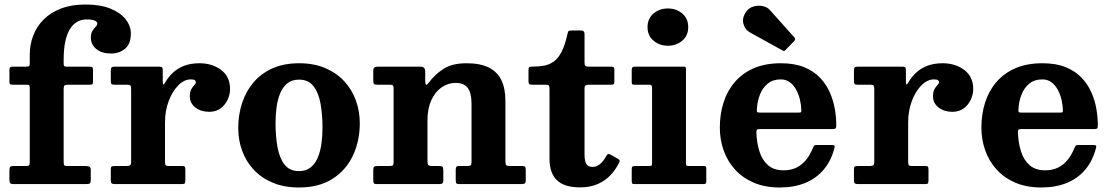

<svg xmlns="http://www.w3.org/2000/svg" viewBox="-20 -815 4921 850"><path d="M261.8 -421.7Q261.8 -433 265.3 -436.5Q268.8 -440 279.8 -440H375.3Q386.8 -440 389.3 -442.5Q391.8 -445 391.8 -456.5V-503.5Q391.8 -515 388.6 -517.5Q385.5 -520 374.3 -520H274.3Q266.5 -520 264.1 -522.5Q261.8 -525 261.8 -532.7V-550Q261.8 -597.5 269.1 -631.6Q276.5 -665.7 290.3 -687.2Q304 -708.7 322.6 -718.9Q341.3 -729 363.8 -729Q387 -729 398.9 -723.9Q410.8 -718.7 410.8 -711.5Q410.8 -703.7 403.6 -696.6Q396.5 -689.5 389.4 -678.6Q382.3 -667.7 382.3 -648.5Q382.3 -617.5 406.8 -597.7Q431.3 -578 471.3 -578Q507.8 -578 533.5 -599.2Q559.3 -620.5 559.3 -666.5Q559.3 -700 536.4 -729.4Q513.5 -758.8 468.9 -776.9Q424.3 -795 358.8 -795Q297 -795 250.6 -777.4Q204.3 -759.8 173.4 -728.9Q142.5 -698 127.1 -657.6Q111.7 -617.2 111.7 -572V-536.5Q111.7 -525.8 109 -522.9Q106.2 -520 95.5 -520H37.7Q27.7 -520 24.7 -516.9Q21.7 -513.7 21.7 -504V-454Q21.7 -444.2 25.2 -442.1Q28.7 -440 38.2 -440H98.5Q108 -440 109.9 -436.4Q111.7 -432.7 111.7 -423V-97.3Q111.7 -86 108.6 -83Q105.5 -80 94 -80H39.5Q28.5 -80 25.1 -76.1Q21.7 -72.3 21.7 -60.8V-19.3Q21.7 -6.8 25.9 -3.4Q30 0 41.8 0H361Q373.8 0 377.8 -3.1Q381.8 -6.3 381.8 -19V-62.8Q381.8 -74.8 375.1 -77.4Q368.5 -80 357.8 -80H280.3Q267.8 -80 264.8 -83.1Q261.8 -86.3 261.8 -98.5Z M560.5 -419.7V-97.8Q560.5 -86 555.6 -83Q550.7 -80 538.5 -80H487Q477.7 -80 474.1 -77.6Q470.5 -75.3 470.5 -65.5V-15.5Q470.5 -6 474.7 -3Q479 0 488.5 0H786Q796 0 798.3 -3.8Q800.5 -7.5 800.5 -17.8V-63.3Q800.5 -73 798.5 -76.5Q796.5 -80 787 -80H728.5Q716.5 -80 713.5 -83.6Q710.5 -87.3 710.5 -99V-273Q710.5 -324.5 726.9 -367.9Q743.3 -411.2 769.4 -437.4Q795.5 -463.5 824.5 -463.5Q837.8 -463.5 842.4 -460.1Q847 -456.7 847 -451Q847 -445 840.4 -438.5Q833.8 -432 827.1 -420.6Q820.5 -409.2 820.5 -388.5Q820.5 -358 845.1 -339Q869.8 -320 906.5 -320Q936.5 -320 957 -335.5Q977.5 -351 988 -374.2Q998.5 -397.5 998.5 -421Q998.5 -475.7 958.9 -505.4Q919.3 -535 863 -535Q824.5 -535 795.4 -523.8Q766.3 -512.5 745.5 -493.1Q724.8 -473.7 710.8 -449.2Q704.8 -438.2 702.6 -441Q700.5 -443.8 700.5 -458.3V-504.7Q700.5 -514.7 696.6 -517.4Q692.8 -520 683.5 -520H488Q477.2 -520 473.9 -516.2Q470.5 -512.5 470.5 -501.2V-457.2Q470.5 -446.5 473.2 -443.2Q476 -440 487 -440H543Q555 -440 557.7 -436Q560.5 -432 560.5 -419.7Z M1199.8 -270Q1199.8 -305.2 1204.3 -339.5Q1208.8 -373.7 1220.1 -401.5Q1231.5 -429.2 1251.9 -445.9Q1272.3 -462.5 1303.8 -462.5Q1345.8 -462.5 1368.2 -433.1Q1390.7 -403.7 1399.2 -355.4Q1407.7 -307 1407.7 -250Q1407.7 -214.8 1403.2 -180.5Q1398.7 -146.3 1387.4 -118.5Q1376 -90.8 1355.6 -74.1Q1335.3 -57.5 1303.8 -57.5Q1261.8 -57.5 1239.3 -86.9Q1216.8 -116.3 1208.3 -164.6Q1199.8 -213 1199.8 -270ZM1034.7 -247.5Q1034.7 -195 1052 -147.6Q1069.2 -100.2 1103.2 -63.7Q1137.2 -27.2 1187.5 -6.1Q1237.8 15 1303.8 15Q1391.8 15 1451.6 -23Q1511.5 -61 1542.1 -125.5Q1572.8 -190 1572.8 -270Q1572.8 -322.5 1555.5 -370.3Q1538.3 -418 1504.3 -455Q1470.3 -492 1420 -513.5Q1369.8 -535 1303.8 -535Q1237.8 -535 1187.5 -512.9Q1137.2 -490.8 1103.2 -451.3Q1069.2 -411.7 1052 -359.6Q1034.7 -307.5 1034.7 -247.5Z M1705 -440Q1715.5 -440 1719 -437.4Q1722.5 -434.7 1722.5 -424.2V-97.5Q1722.5 -85 1718.4 -82.5Q1714.2 -80 1701.5 -80H1651.5Q1640.2 -80 1636.4 -76.8Q1632.5 -73.5 1632.5 -61.5V-18.3Q1632.5 -7.5 1634.9 -3.8Q1637.2 0 1647.5 0H1923Q1933.3 0 1937.9 -2.9Q1942.5 -5.7 1942.5 -16.8V-62.3Q1942.5 -74 1938.5 -77Q1934.5 -80 1923.8 -80H1892Q1880.3 -80 1876.4 -84.4Q1872.5 -88.8 1872.5 -100V-283Q1872.5 -334.5 1889.5 -371.5Q1906.5 -408.5 1935 -428.2Q1963.5 -448 1997.5 -448Q2034 -448 2050.7 -425.7Q2067.5 -403.5 2067.5 -355.5V-99.5Q2067.5 -86.5 2063.6 -83.3Q2059.7 -80 2047 -80H2011.8Q2002 -80 1999.8 -75.4Q1997.5 -70.8 1997.5 -61.3V-19.3Q1997.5 -8.3 1999.8 -4.1Q2002 0 2013 0H2285.3Q2298.3 0 2302.9 -2.6Q2307.5 -5.3 2307.5 -18.5V-63.3Q2307.5 -72.8 2304.4 -76.4Q2301.3 -80 2292 -80H2238.5Q2224.3 -80 2220.9 -84Q2217.5 -88 2217.5 -102V-369Q2217.5 -422.5 2200 -459.5Q2182.5 -496.5 2144.5 -515.8Q2106.5 -535 2045.5 -535Q1981.3 -535 1942.3 -509.4Q1903.3 -483.8 1877.8 -448.3Q1870 -438.3 1866.3 -439.9Q1862.5 -441.5 1862.5 -460.5V-498.7Q1862.5 -510.3 1856.6 -515.1Q1850.8 -520 1840.8 -520H1653.8Q1643.2 -520 1637.9 -516.4Q1632.5 -512.7 1632.5 -501V-459Q1632.5 -447.5 1635.5 -443.7Q1638.5 -440 1650.2 -440Z M2721 -95Q2725 -102.5 2722.4 -106.2Q2719.8 -110 2711.5 -114.3L2683.3 -130.3Q2674.5 -134.5 2671.1 -132.6Q2667.8 -130.8 2663.3 -123Q2649.8 -99 2634.9 -87.5Q2620 -76 2602.8 -76Q2583.8 -76 2575.8 -89.3Q2567.8 -102.5 2567.8 -130.5V-423.5Q2567.8 -433.2 2572.4 -436.6Q2577 -440 2586 -440H2684.5Q2692.5 -440 2696.1 -442.2Q2699.8 -444.5 2699.8 -452.2V-504.8Q2699.8 -514.3 2696.9 -517.1Q2694 -520 2685.3 -520H2585.5Q2575 -520 2571.4 -523.4Q2567.8 -526.8 2567.8 -537.8V-664.5Q2567.8 -680 2552.8 -680H2511Q2498.5 -680 2496.4 -676.8Q2494.3 -673.5 2492 -663.5Q2481 -614 2465.9 -585.1Q2450.8 -556.3 2431.4 -542.4Q2412 -528.5 2388.3 -524.3Q2364.5 -520 2336.2 -520Q2325.7 -520 2322.7 -517.4Q2319.7 -514.7 2319.7 -504V-455.5Q2319.7 -445.7 2322.9 -442.9Q2326 -440 2335.7 -440H2397.5Q2407.5 -440 2410.1 -435.9Q2412.7 -431.7 2412.7 -421.7V-111Q2412.7 -49.8 2445.1 -17.6Q2477.5 14.5 2548.3 14.5Q2593.5 14.5 2627 -0.6Q2660.5 -15.7 2683.6 -40.6Q2706.8 -65.5 2721 -95Z M2846.7 -695Q2846.7 -657.2 2873.2 -634.9Q2899.8 -612.5 2936.8 -612.5Q2974 -612.5 3000.4 -634.9Q3026.8 -657.2 3026.8 -695Q3026.8 -733 3000.4 -755.3Q2974 -777.5 2936.8 -777.5Q2899.8 -777.5 2873.2 -755.3Q2846.7 -733 2846.7 -695ZM2856 -440Q2866.7 -440 2866.7 -427.5V-92.5Q2866.7 -84.5 2864.7 -82.3Q2862.7 -80 2854.5 -80H2791.7Q2782.7 -80 2779.7 -77.5Q2776.7 -75 2776.7 -65.3V-12.3Q2776.7 -4.3 2779.6 -2.1Q2782.5 0 2790.5 0H3092.5Q3101.8 0 3104.3 -2.4Q3106.8 -4.7 3106.8 -13.8V-69Q3106.8 -76.8 3104.1 -78.4Q3101.5 -80 3093.8 -80H3027.3Q3020.5 -80 3018.6 -82.6Q3016.8 -85.3 3016.8 -92.3V-509.8Q3016.8 -516.5 3014.5 -518.3Q3012.3 -520 3005.8 -520H2790.2Q2776.7 -520 2776.7 -506.5V-451Q2776.7 -444 2779.1 -442Q2781.5 -440 2788.5 -440Z M3166.7 -250Q3166.7 -197.5 3183.5 -149.7Q3200.2 -102 3233.5 -65Q3266.7 -28 3316.5 -6.5Q3366.3 15 3432.3 15Q3495.8 15 3545 -5.2Q3594.3 -25.5 3627.1 -64.7Q3660 -104 3674.5 -161.2Q3676.3 -168.3 3673.9 -170.6Q3671.5 -173 3662.5 -173H3595Q3586.7 -173 3584.1 -169.8Q3581.5 -166.5 3579.2 -161Q3566.7 -129.8 3548.6 -107.4Q3530.5 -85 3506 -73Q3481.5 -61 3449.3 -61Q3405.8 -61 3379.8 -84Q3353.8 -107 3341.9 -145.3Q3330 -183.5 3328.5 -228.7Q3328.3 -237.7 3330.8 -240.6Q3333.3 -243.5 3342.5 -243.5H3664.8Q3675.8 -243.5 3679 -246.5Q3682.3 -249.5 3682.3 -260.2Q3682.3 -294.2 3675.9 -332Q3669.5 -369.7 3653.8 -405.7Q3638 -441.7 3610.3 -471Q3582.5 -500.2 3539.9 -517.6Q3497.3 -535 3436.8 -535Q3368.8 -535 3318.1 -513.3Q3267.5 -491.5 3233.7 -452.5Q3200 -413.5 3183.4 -361.8Q3166.7 -310 3166.7 -250ZM3344.3 -316.5Q3333.3 -316.5 3331.6 -319.6Q3330 -322.8 3330.8 -332Q3332.5 -365.8 3344.1 -395.8Q3355.8 -425.7 3378.5 -444.6Q3401.3 -463.5 3436.3 -463.5Q3459.8 -463.5 3476.6 -451Q3493.5 -438.5 3504.6 -418.1Q3515.7 -397.8 3521.4 -373.9Q3527 -350 3527.5 -327.3Q3528 -319.8 3526 -318.1Q3524 -316.5 3513.7 -316.5ZM3443.8 -592Q3449.3 -588.5 3452 -589.5Q3454.8 -590.5 3458.8 -595L3495.8 -633Q3504.3 -642 3495.3 -651L3388.3 -770.5Q3376.8 -784 3356.6 -788Q3336.5 -792 3316.5 -786.4Q3296.5 -780.8 3284.7 -765Q3264.2 -737.3 3271 -710.5Q3277.7 -683.8 3300.7 -671Z M3850.5 -419.7V-97.8Q3850.5 -86 3845.6 -83Q3840.7 -80 3828.5 -80H3777Q3767.7 -80 3764.1 -77.6Q3760.5 -75.3 3760.5 -65.5V-15.5Q3760.5 -6 3764.7 -3Q3769 0 3778.5 0H4076Q4086 0 4088.3 -3.8Q4090.5 -7.5 4090.5 -17.8V-63.3Q4090.5 -73 4088.5 -76.5Q4086.5 -80 4077 -80H4018.5Q4006.5 -80 4003.5 -83.6Q4000.5 -87.3 4000.5 -99V-273Q4000.5 -324.5 4016.9 -367.9Q4033.3 -411.2 4059.4 -437.4Q4085.5 -463.5 4114.5 -463.5Q4127.8 -463.5 4132.4 -460.1Q4137 -456.7 4137 -451Q4137 -445 4130.4 -438.5Q4123.8 -432 4117.1 -420.6Q4110.5 -409.2 4110.5 -388.5Q4110.5 -358 4135.1 -339Q4159.8 -320 4196.5 -320Q4226.5 -320 4247 -335.5Q4267.5 -351 4278 -374.2Q4288.5 -397.5 4288.5 -421Q4288.5 -475.7 4248.9 -505.4Q4209.3 -535 4153 -535Q4114.5 -535 4085.4 -523.8Q4056.3 -512.5 4035.5 -493.1Q4014.8 -473.7 4000.8 -449.2Q3994.8 -438.2 3992.6 -441Q3990.5 -443.8 3990.5 -458.3V-504.7Q3990.5 -514.7 3986.6 -517.4Q3982.8 -520 3973.5 -520H3778Q3767.2 -520 3763.9 -516.2Q3760.5 -512.5 3760.5 -501.2V-457.2Q3760.5 -446.5 3763.2 -443.2Q3766 -440 3777 -440H3833Q3845 -440 3847.7 -436Q3850.5 -432 3850.5 -419.7Z M4324.7 -250Q4324.7 -197.5 4341.5 -149.7Q4358.2 -102 4391.5 -65Q4424.7 -28 4474.5 -6.5Q4524.3 15 4590.3 15Q4653.8 15 4703 -5.2Q4752.3 -25.5 4785.1 -64.7Q4818 -104 4832.5 -161.2Q4834.3 -168.3 4831.9 -170.6Q4829.5 -173 4820.5 -173H4753Q4744.7 -173 4742.1 -169.8Q4739.5 -166.5 4737.2 -161Q4724.7 -129.8 4706.6 -107.4Q4688.5 -85 4664 -73Q4639.5 -61 4607.3 -61Q4563.8 -61 4537.8 -84Q4511.8 -107 4499.9 -145.3Q4488 -183.5 4486.5 -228.7Q4486.3 -237.7 4488.8 -240.6Q4491.3 -243.5 4500.5 -243.5H4822.8Q4833.8 -243.5 4837 -246.5Q4840.3 -249.5 4840.3 -260.2Q4840.3 -294.2 4833.9 -332Q4827.5 -369.7 4811.8 -405.7Q4796 -441.7 4768.3 -471Q4740.5 -500.2 4697.9 -517.6Q4655.3 -535 4594.8 -535Q4526.8 -535 4476.1 -513.3Q4425.5 -491.5 4391.7 -452.5Q4358 -413.5 4341.4 -361.8Q4324.7 -310 4324.7 -250ZM4502.3 -316.5Q4491.3 -316.5 4489.6 -319.6Q4488 -322.8 4488.8 -332Q4490.5 -365.8 4502.1 -395.8Q4513.8 -425.7 4536.5 -444.6Q4559.3 -463.5 4594.3 -463.5Q4617.8 -463.5 4634.6 -451Q4651.5 -438.5 4662.6 -418.1Q4673.7 -397.8 4679.4 -373.9Q4685 -350 4685.5 -327.3Q4686 -319.8 4684 -318.1Q4682 -316.5 4671.7 -316.5Z"/></svg>

Font: Besley
Style: Regular
Weight: 400
Designer: Owen Earl
Foundry: indestructible type*
Version: Version 4.000